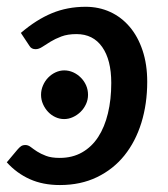

<svg xmlns="http://www.w3.org/2000/svg" viewBox="-27 -538 494 566"><path d="M0 0ZM24.5 -97Q30 -103.5 35 -107Q40 -110.5 48 -110.5Q56 -110.5 63.8 -104.5Q71.5 -98.5 82.2 -91.5Q93 -84.5 108.8 -78.5Q124.5 -72.5 149 -72.5Q186.5 -72.5 215 -88.8Q243.5 -105 262.5 -134.2Q281.5 -163.5 291.2 -204Q301 -244.5 301 -293.5Q301 -361.5 274.2 -399.5Q247.5 -437.5 198.5 -437.5Q172.5 -437.5 154 -430.5Q135.5 -423.5 122 -415.2Q108.5 -407 98 -400Q87.5 -393 78 -393Q65.5 -393 60 -402.5L34.5 -441Q80 -480 125.8 -499Q171.5 -518 225.5 -518Q264.5 -518 297.8 -502.8Q331 -487.5 355.2 -459Q379.5 -430.5 393.2 -389.5Q407 -348.5 407 -297Q407 -232 389.8 -176.2Q372.5 -120.5 339.8 -79.8Q307 -39 259 -15.8Q211 7.5 149.5 7.5Q99.5 7.5 61 -9.8Q22.5 -27 -7 -59.5ZM232.5 -258.5Q232.5 -244 226.5 -231Q220.5 -218 210.5 -208.2Q200.5 -198.5 188 -192.8Q175.5 -187 162 -187Q148.5 -187 136.2 -192.8Q124 -198.5 114.8 -208.2Q105.5 -218 99.8 -231Q94 -244 94 -258.5Q94 -273 99.8 -286.2Q105.5 -299.5 115 -309.2Q124.5 -319 137 -324.8Q149.5 -330.5 162.5 -330.5Q176 -330.5 188.8 -324.8Q201.5 -319 211.2 -309.2Q221 -299.5 226.8 -286.5Q232.5 -273.5 232.5 -258.5Z"/></svg>

Font: Lato Semibold
Style: Italic
Weight: 600
Italic angle: -7°
Designer: Lukasz Dziedzic
Foundry: tyPoland Lukasz Dziedzic
Version: Version 2.006; 2014-01-15